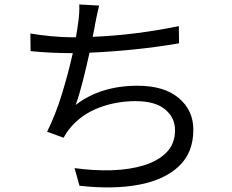

<svg xmlns="http://www.w3.org/2000/svg" viewBox="-20 -805 1040 860"><path d="M781 -688 782 -611Q590 -578 381 -569Q367 -505 351 -442Q335 -379 319 -335Q431 -421 596 -421Q715 -421 780.5 -366Q846 -311 846 -224Q846 -121 781 -60Q716 1 601.5 22.5Q487 44 336 27L314 -52Q400 -40 480.5 -42.5Q561 -45 624.5 -64.5Q688 -84 726 -122.5Q764 -161 764 -222Q764 -278 719.5 -315Q675 -352 588 -352Q500 -352 423 -322.5Q346 -293 296 -234Q278 -213 265 -188L191 -215Q229 -291 258 -386Q287 -481 306 -567H305Q205 -567 117 -576L116 -655Q156 -648 207.5 -643Q259 -638 304 -638H320Q327 -677 330 -703Q337 -748 335 -785L424 -780Q414 -739 406 -697Q404 -689 403 -679Q400 -662 395 -640Q587 -648 781 -688Z"/></svg>

Font: Noto Sans CJK KR Regular (TTF)
Style: Regular
Weight: 400
Designer: Ryoko NISHIZUKA 西塚涼子 (kana & ideographs); Paul D. Hunt (Latin, Greek & Cyrillic); Wenlong ZHANG 张文龙 (bopomofo); Sandoll 
Foundry: Adobe Systems Incorporated
Version: Version 1.004;PS 1.004;hotconv 1.0.82;makeotf.lib2.5.63406